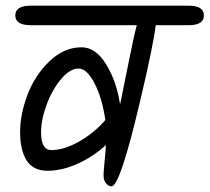

<svg xmlns="http://www.w3.org/2000/svg" viewBox="-20 -665 740 678"><path d="M89 -645H646Q700 -645 700 -610.5Q700 -576 646 -576H530Q520 -498 475 -309Q404 -7 374 -7Q364 -7 355.5 -16.5Q347 -26 346 -39.5Q345 -53 349 -92Q353 -131 354 -153Q310 -112 254.5 -87Q199 -62 148 -62Q97 -62 74 -98.5Q51 -135 51 -198Q51 -261 77 -330Q103 -399 154.5 -448.5Q206 -498 268 -498Q318 -498 355 -437.5Q392 -377 404 -296Q411 -328 431.5 -431.5Q452 -535 463 -576H89Q34 -576 34 -610.5Q34 -645 89 -645ZM161 -135Q206 -135 259 -165Q312 -195 352 -241Q341 -318 314 -370.5Q287 -423 257 -423Q227 -423 195.5 -385.5Q164 -348 144.5 -295Q125 -242 125 -198Q125 -135 161 -135Z"/></svg>

Font: Kalam
Style: Regular
Weight: 400
Designer: Lipi Raval (Devanagari and Latin), Jonny Pinhorn (Latin)
Foundry: Indian Type Foundry
Version: Version 2.001;PS 1.0;hotconv 1.0.79;makeotf.lib2.5.61930; tt